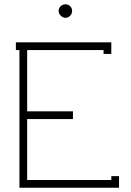

<svg xmlns="http://www.w3.org/2000/svg" viewBox="-20 -877 611 897"><path d="M286.1 -856.9Q298.8 -856.9 307.9 -847.9Q316.9 -838.9 316.9 -826.2Q316.9 -813 307.9 -803.5Q298.8 -793.9 286.1 -793.9Q273.4 -793.9 263.7 -803.7Q253.9 -813.5 253.9 -826.2Q253.9 -838.9 263.4 -847.9Q272.9 -856.9 286.1 -856.9ZM463.9 -643.1H106.9V-356.9H320.8V-320.8H106.9V-36.1H500V-54.2H536.1V0H70.8V-643.1H54.2V-679.2H500V-625H463.9Z"/></svg>

Font: Rawengulk
Style: Regular
Weight: 400
Version: Version 0.92